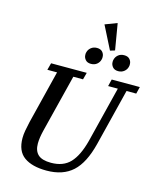

<svg xmlns="http://www.w3.org/2000/svg" viewBox="-153 -1183 1069 1300"><g transform="rotate(15 382.0 -533.0)"><path d="M299 12Q198 12 142 -28Q86 -68 86 -160Q86 -183 91 -212Q96 -241 104 -275L197 -649H129L142 -698H392L379 -649H311L210 -246Q196 -190 196 -150Q196 -99 224 -73Q252 -47 315 -47Q401 -47 449 -98Q497 -149 525 -256L623 -649H555L567 -698H764L752 -649H684L585 -252Q550 -112 482 -50Q414 12 299 12ZM403 -764Q377 -764 364 -779.5Q351 -795 351 -813Q351 -818 351 -822.5Q351 -827 353 -832Q358 -852 375 -865.5Q392 -879 416 -879Q442 -879 455 -864Q468 -849 468 -830Q468 -826 468 -821.5Q468 -817 466 -811Q461 -791 444.5 -777.5Q428 -764 403 -764ZM594 -764Q568 -764 555 -779.5Q542 -795 542 -813Q542 -818 542 -822.5Q542 -827 544 -832Q549 -852 565.5 -865.5Q582 -879 607 -879Q633 -879 646 -864Q659 -849 659 -830Q659 -826 659 -821.5Q659 -817 657 -811Q652 -791 635 -777.5Q618 -764 594 -764ZM423 -1046 507 -1078 538 -894 505 -884Z"/></g></svg>

Font: IBM Plex Serif Medm
Style: Italic
Weight: 500
Italic angle: -14°
Designer: Mike Abbink, Paul van der Laan, Pieter van Rosmalen
Foundry: Bold Monday
Version: Version 3.001